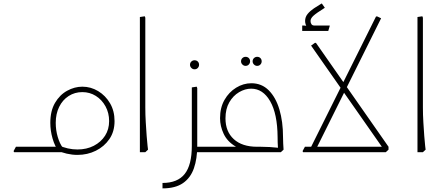

<svg xmlns="http://www.w3.org/2000/svg" viewBox="-20 -841 2452 1061"><path d="M58 0 55 -6 68 -30H190V0ZM408 15Q379 15 348.5 8Q318 1 289 -12L302 -39Q328 -27 354.5 -21Q381 -15 408 -15Q459 -15 498.5 -35.5Q538 -56 560.5 -91Q583 -126 583 -172Q583 -217 563 -253.5Q543 -290 509.5 -311Q476 -332 435 -332Q393 -332 359.5 -310.5Q326 -289 307 -250.5Q288 -212 288 -162Q288 -122 299 -84.5Q310 -47 327 -25L304 -6Q283 -32 270.5 -75.5Q258 -119 258 -162Q258 -228 284 -272.5Q310 -317 351 -339.5Q392 -362 435 -362Q482 -362 522.5 -337.5Q563 -313 588 -270.5Q613 -228 613 -172Q613 -114 584.5 -72.5Q556 -31 509.5 -8Q463 15 408 15ZM172 0V-30H319V0ZM172 0Q162 0 157 -5Q152 -10 152 -15Q152 -21 157 -25.5Q162 -30 172 -30Z M753 0V-747L780 -751L783 -743V-247Q783 -206 785.5 -165Q788 -124 790.5 -89.5Q793 -55 795.5 -34.5Q798 -14 798 -14L783 0Z M1055 -458Q1045 -458 1037.5 -465.5Q1030 -473 1030 -483Q1030 -494 1037.5 -501Q1045 -508 1055 -508Q1066 -508 1073 -501Q1080 -494 1080 -483Q1080 -473 1073 -465.5Q1066 -458 1055 -458Z M1066 0V-30H1156V0ZM1156 0V-30Q1168 -30 1172 -26Q1176 -22 1176 -15Q1176 -8 1172 -4Q1168 0 1156 0ZM878 200V170Q961 170 1000.5 120.5Q1040 71 1040 -35V-358L1067 -362L1070 -354V-35Q1070 36 1051.5 89Q1033 142 991 171Q949 200 878 200Z M1337 -477Q1327 -477 1319.5 -484.5Q1312 -492 1312 -502Q1312 -513 1319.5 -520Q1327 -527 1337 -527Q1348 -527 1355 -520Q1362 -513 1362 -502Q1362 -492 1355 -484.5Q1348 -477 1337 -477ZM1401 -477Q1391 -477 1383.5 -484.5Q1376 -492 1376 -502Q1376 -513 1383.5 -520Q1391 -527 1401 -527Q1412 -527 1419 -520Q1426 -513 1426 -502Q1426 -492 1419 -484.5Q1412 -477 1401 -477Z M1156 0V-30H1421Q1446 -30 1470.5 -28.5Q1495 -27 1511 -25Q1527 -23 1527 -23L1516 -24Q1515 -38 1514.5 -53.5Q1514 -69 1514 -84Q1513 -212 1473 -281.5Q1433 -351 1368 -351Q1334 -351 1301 -331.5Q1268 -312 1247 -275.5Q1226 -239 1226 -187Q1226 -114 1272 -72Q1318 -30 1401 -30V-5Q1326 -5 1281 -32Q1236 -59 1216 -101.5Q1196 -144 1196 -188Q1196 -246 1220.5 -289Q1245 -332 1285 -356.5Q1325 -381 1369 -381Q1426 -381 1465 -342Q1504 -303 1524 -236Q1544 -169 1544 -84Q1544 -67 1545 -47.5Q1546 -28 1547 -14L1532 0ZM1156 0Q1146 0 1141 -5Q1136 -10 1136 -15Q1136 -21 1141 -25.5Q1146 -30 1156 -30Z M1680 -685Q1666 -705 1666 -725Q1666 -747 1680 -764Q1694 -781 1715 -795Q1736 -809 1756 -821H1759L1775 -798Q1727 -768 1711.5 -753.5Q1696 -739 1696 -725Q1696 -715 1701 -707.5Q1706 -700 1716 -700ZM1650 -670V-700H1653Q1664 -700 1672.5 -698.5Q1681 -697 1681 -697L1695 -700H1802V-697L1794 -670Z M1725 -14 1698 -27 2058 -750H2065L2086 -740ZM1655 0 1652 -6 1665 -30H2127V-14L2112 0ZM2102 -13 1699 -589 1720 -604H1726L2127 -30Z M2287 0V-747L2314 -751L2317 -743V-247Q2317 -206 2319.5 -165Q2322 -124 2324.5 -89.5Q2327 -55 2329.5 -34.5Q2332 -14 2332 -14L2317 0Z"/></svg>

Font: Fustat ExtraLight
Style: Regular
Weight: 250
Designer: Mohamed Gaber, Khaled Hosny, Laura Garcia Mut
Foundry: Kief Type Foundry, Alif Type Foundry, Hard Type Foundry
Version: Version 1.007